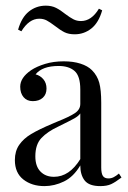

<svg xmlns="http://www.w3.org/2000/svg" viewBox="-20 -639 442 665"><path d="M298.4 -396Q316.9 -377.4 323.8 -352.4Q330.6 -327.4 330.6 -283.1V-58.9Q330.6 -38.7 336.3 -29.8Q341.9 -21 355.6 -21Q365.3 -21 373.8 -25.4Q382.3 -29.8 391.9 -37.9L400.8 -24.2Q379.8 -8.1 364.9 -1.2Q350 5.6 327.4 5.6Q288.7 5.6 273.4 -13.7Q258.1 -33.1 258.1 -66.1Q234.7 -26.6 201.6 -10.5Q168.5 5.6 133.9 5.6Q90.3 5.6 60.9 -17.3Q31.5 -40.3 31.5 -84.7Q31.5 -115.3 46.4 -137.1Q61.3 -158.9 88.3 -175Q115.3 -191.1 161.3 -210.5L178.2 -217.7Q221 -234.7 239.5 -247.2Q258.1 -259.7 258.1 -279V-329Q258.1 -375.8 238.3 -393.1Q218.5 -410.5 183.1 -410.5Q126.6 -410.5 103.2 -381.5Q119.4 -377.4 130.2 -364.5Q141.1 -351.6 141.1 -332.3Q141.1 -312.1 128.2 -300.4Q115.3 -288.7 93.5 -288.7Q73.4 -288.7 61.7 -302.4Q50 -316.1 50 -338.7Q50 -370.2 87.9 -396Q107.3 -408.9 136.3 -417.7Q165.3 -426.6 200.8 -426.6Q233.9 -426.6 258.9 -418.5Q283.9 -410.5 298.4 -396ZM180.6 -200Q144.4 -183.1 123.4 -160.9Q102.4 -138.7 102.4 -97.6Q102.4 -62.9 120.2 -44.8Q137.9 -26.6 166.9 -26.6Q220.2 -26.6 258.1 -87.9V-246Q251.6 -237.1 238.3 -229.4Q225 -221.8 180.6 -200ZM206.5 -590.3Q222.6 -578.2 234.3 -572.2Q246 -566.1 260.5 -566.1Q296.8 -566.1 322.6 -608.9L333.9 -603.2Q321.8 -560.5 296.4 -540.3Q271 -520.2 238.7 -520.2Q217.7 -520.2 203.2 -527.4Q188.7 -534.7 170.2 -549.2Q153.2 -562.1 141.9 -568.1Q130.6 -574.2 116.1 -574.2Q80.6 -574.2 54 -530.6L42.7 -536.3Q54.8 -579 80.2 -599.2Q105.6 -619.4 138.7 -619.4Q158.9 -619.4 174.2 -611.7Q189.5 -604 206.5 -590.3Z"/></svg>

Font: Playfair Display
Style: Regular
Weight: 400
Designer: Claus Eggers Sørensen
Foundry: Claus Eggers Sørensen
Version: Version 1.005; ttfautohint (v1.2) -l 10 -r 42 -G 200 -x 21 -